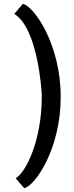

<svg xmlns="http://www.w3.org/2000/svg" viewBox="-20 -795 382 993"><path d="M105 178C161 167 294 -24 294 -294C294 -567 155 -764 98 -775L54 -723C177 -648 195 -319 195 -319C196 -310 196 -302 196 -294C196 -71 115 96 61 127Z"/></svg>

Font: Bluebird
Style: LiExt
Weight: 300
Designer: Jasper
Foundry: Cannot Into Space Fonts
Version: Version 0.98